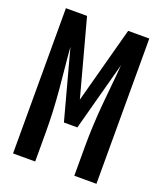

<svg xmlns="http://www.w3.org/2000/svg" viewBox="-136 -824 772 913"><g transform="rotate(20 250.0 -367.5)"><path d="M39 0V-735H146L250 -349L354 -735H461V0H349V-147Q349 -200 351.5 -253Q354 -306 358.5 -358.5Q363 -411 368.5 -464Q374 -517 378 -570L284 -221H216L122 -570Q126 -517 131.5 -464Q137 -411 141.5 -358.5Q146 -306 148.5 -253Q151 -200 151 -147V0Z"/></g></svg>

Font: iosevka_custom_sans_ss08
Style: Bold
Weight: 700
Designer: Belleve Invis
Foundry: Belleve Invis
Version: Version 10.3.0; ttfautohint (v1.8.3)